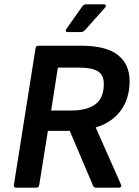

<svg xmlns="http://www.w3.org/2000/svg" viewBox="-20 -866 640 886"><path d="M54 0Q43 0 44 -12L144 -643Q146 -655 157 -655H355Q469 -655 523.5 -612.5Q578 -570 578 -492Q578 -411 537 -355.5Q496 -300 422 -278V-277L539 -13Q541 -9 538.5 -4.5Q536 0 529 0H423Q413 0 409 -10L302 -262H201L161 -12Q159 0 148 0ZM216 -356H310Q379 -356 419 -384Q459 -412 459 -479Q459 -520 431.5 -537Q404 -554 346 -554H247ZM292 -718Q286 -718 284 -722Q282 -726 286 -732L358 -834Q366 -846 377 -846H460Q466 -846 468 -841.5Q470 -837 465 -831L374 -729Q364 -718 354 -718Z"/></svg>

Font: Sofia Sans
Style: Bold Italic
Weight: 700
Italic angle: -9°
Designer: Botio Nikoltchev, Ani Petrova
Foundry: lettersoup
Version: Version 4.101; ttfautohint (v1.8.4.7-5d5b)